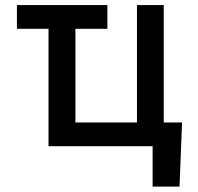

<svg xmlns="http://www.w3.org/2000/svg" viewBox="-20 -565 764 742"><path d="M395 -545.4V-453.6H271.5V-91.8H509.3V-545.4H612.8V-91.8H683.6L673.8 156.2H569.8V0H167.5V-453.6H45.4V-545.4Z"/></svg>

Font: Interop Med
Style: Regular
Weight: 500
Designer: Rasmus Andersson, Google, Jang Haemin
Foundry: jhaemin
Version: Version 1.007